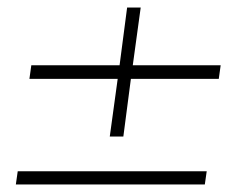

<svg xmlns="http://www.w3.org/2000/svg" viewBox="-20 -663 640 509"><path d="M307 -301H271L292 -454H58L63 -490H297L317 -643H353L332 -490H565L560 -454H327ZM523 -174H22L27 -209H528Z"/></svg>

Font: Tanohe Sans ExtraLight
Style: Italic
Weight: 200
Designer: Village Type and Design LLC & Cristiano Sobral
Foundry: Cooper Hewitt Smithsonian Design Museum
Version: Version 1.00;September 29, 2021;FontCreator 13.0.0.2655 64-b